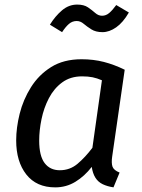

<svg xmlns="http://www.w3.org/2000/svg" viewBox="-20 -794 609 826"><path d="M331 -539.1Q382 -539.1 426.7 -527.6Q471.4 -516.1 516.5 -494L462.6 -120.5Q458.6 -92.5 464 -77Q469.5 -61.6 494.5 -51.6L468.2 12Q442.1 8.1 422 -1.4Q402 -11 390.4 -29.5Q378.8 -48 374.7 -76Q343.8 -36 304.3 -11.9Q264.8 12.1 217.7 12.1Q136.7 12.1 93.1 -43.5Q49.6 -99 49.6 -190.1Q49.6 -244.1 64.6 -304.6Q79.7 -365.2 113.2 -418.7Q146.7 -472.2 200.3 -505.7Q253.9 -539.1 331 -539.1ZM332.9 -465.5Q283.1 -465.5 247.7 -439.6Q212.3 -413.6 190.4 -371.7Q168.5 -329.8 158.6 -281.4Q148.6 -233 148.6 -189.1Q148.6 -123.3 172 -92.4Q195.4 -61.6 237.2 -61.6Q280.9 -61.6 313.8 -89.5Q346.7 -117.3 377.5 -158.2L418.5 -448.6Q397.6 -457.6 378.2 -461.6Q358.8 -465.5 332.9 -465.5ZM421 -655.7Q392.1 -655.7 373.1 -667.7Q354.1 -679.7 340 -691.6Q326 -703.6 310 -703.6Q291 -703.6 276.6 -691.1Q262.1 -678.6 247.1 -655.7L194.7 -687.8Q217.8 -725 246.9 -749.6Q276 -774.3 312.1 -774.3Q341.1 -774.3 358.6 -762.3Q376.1 -750.3 389.6 -738.3Q403.1 -726.3 419.1 -726.3Q436.1 -726.3 450.1 -738.3Q464.1 -750.3 480.1 -772.3L534.4 -740.2Q509.4 -697 479.8 -676.4Q450.2 -655.7 421 -655.7Z"/></svg>

Font: Fira Sans Variable
Style: Italic
Weight: 397
Italic angle: -8°
Designer: Carrois Corporate & Edenspiekermann AG
Foundry: Carrois Corporate GbR & Edenspiekermann AG
Version: Version 4.202